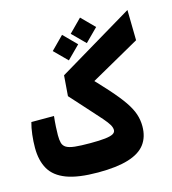

<svg xmlns="http://www.w3.org/2000/svg" viewBox="-109 -817 816 912"><g transform="rotate(-15 299.0 -361.5)"><path d="M264.6 -545.4 202.1 -607.9 264.6 -670.9 327.1 -607.9ZM368.2 -602.5 305.7 -665 368.2 -728 430.7 -665ZM262.2 4.9Q164.6 4.9 107.4 -16.6Q50.3 -38.1 25.9 -80.6Q1.5 -123 1.5 -185.5Q1.5 -217.3 5.4 -250Q9.3 -282.7 16.6 -308.6H127.9Q125 -283.2 123.5 -256.8Q122.1 -230.5 122.1 -215.3Q122.1 -191.9 126.2 -177Q130.4 -162.1 144 -153.8Q157.7 -145.5 185.8 -142.3Q213.9 -139.2 262.2 -139.2Q307.6 -139.2 334.7 -142.3Q361.8 -145.5 373.8 -152.3Q385.7 -159.2 385.7 -170.9Q385.7 -183.1 377.4 -197.3Q369.1 -211.4 350.1 -233.4Q331.1 -255.4 298.3 -291.3Q265.6 -327.1 216.3 -382.3L224.1 -482.9L595.2 -704.6L597.7 -555.2L287.1 -380.4L310.5 -466.8Q373 -402.3 413.8 -356.7Q454.6 -311 478 -276.9Q501.5 -242.7 511.2 -213.6Q521 -184.6 521 -153.3Q521 -100.6 494.6 -65.4Q468.3 -30.3 411.1 -12.7Q354 4.9 262.2 4.9Z"/></g></svg>

Font: Cascadia Code
Style: Regular
Weight: 400
Monospace: yes
Designer: Aaron Bell
Foundry: Saja Typeworks
Version: Version 2106.017